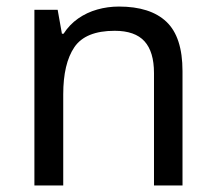

<svg xmlns="http://www.w3.org/2000/svg" viewBox="-20 -566 658 586"><path d="M343 -546Q439 -546 488 -499.5Q537 -453 537 -349V0H450V-343Q450 -408 421 -440Q392 -472 330 -472Q241 -472 207 -422Q173 -372 173 -278V0H85V-536H156L169 -463H174Q192 -491 218.5 -509.5Q245 -528 277 -537Q309 -546 343 -546Z"/></svg>

Font: lgurmukhi85
Style: Book
Weight: 400
Designer: Jelle Bosma - Monotype Design Team
Foundry: Monotype Imaging Inc.
Version: Version 2.003